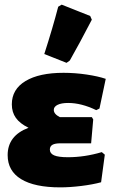

<svg xmlns="http://www.w3.org/2000/svg" viewBox="-20 -797 498 828"><path d="M419 -141 432 -130 416 -11Q379 -1 330 5Q281 11 240 11Q129 11 71 -24.5Q13 -60 13 -128Q13 -212 103 -246Q66 -264 48.5 -288.5Q31 -313 31 -347Q31 -412 90 -447.5Q149 -483 254 -483Q304 -483 354 -475.5Q404 -468 436 -457L409 -329L395 -322Q331 -353 274 -353Q245 -353 228.5 -345Q212 -337 212 -323Q212 -305 238 -292H376L382 -282L373 -179H241Q217 -179 206 -172.5Q195 -166 195 -152Q195 -135 213.5 -127Q232 -119 273 -119Q345 -119 419 -141ZM246 -777 369 -728 376 -712Q322 -608 281 -536L267 -526L171 -564Q208 -679 231 -768Z"/></svg>

Font: Luna Sans Black
Style: Regular
Weight: 900
Designer: Juan Pablo del Peral
Foundry: Huerta Tipografica
Version: Version 2.001; ttfautohint (v1.5)